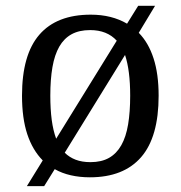

<svg xmlns="http://www.w3.org/2000/svg" viewBox="-20 -596 617 656"><path d="M454.1 -483.9Q487.3 -450.2 504.6 -396.7Q522 -343.3 522 -269Q522 -127.9 462.2 -59.1Q402.3 9.8 287.1 9.8Q252.4 9.8 222.2 2.9Q191.9 -3.9 167 -18.1L130.9 40H71.8L126 -47.9Q91.3 -83 73.2 -137.5Q55.2 -191.9 55.2 -269Q55.2 -409.2 114.5 -477.5Q173.8 -545.9 290 -545.9Q326.2 -545.9 357.2 -538.1Q388.2 -530.3 414.1 -515.1L452.1 -576.2H509.8ZM151.9 -269Q151.9 -223.1 156.7 -186.5Q161.6 -149.9 171.9 -122.1L378.9 -457Q345.7 -493.2 288.1 -493.2Q250.5 -493.2 224.6 -479Q198.7 -464.8 182.6 -436.8Q166.5 -408.7 159.2 -366.7Q151.9 -324.7 151.9 -269ZM424.8 -269Q424.8 -355.5 407.2 -408.2L201.2 -74.2Q216.8 -58.6 238.5 -50.3Q260.3 -42 289.1 -42Q326.7 -42 352.5 -56.6Q378.4 -71.3 394.5 -99.9Q410.6 -128.4 417.7 -170.9Q424.8 -213.4 424.8 -269Z"/></svg>

Font: Droid Serif
Style: Regular
Weight: 400
Version: Version 1.00 build 112